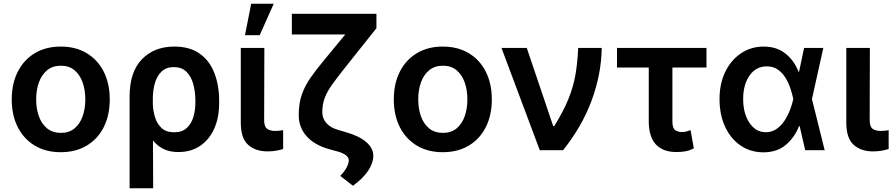

<svg xmlns="http://www.w3.org/2000/svg" viewBox="-20 -801 4764 1024"><path d="M304 10.7Q224.1 10.7 165.5 -24.5Q106.9 -59.7 74.8 -123Q42.6 -186.4 42.6 -270.6Q42.6 -355.1 74.8 -418.5Q106.9 -481.9 165.5 -517.2Q224.1 -552.6 304 -552.6Q383.9 -552.6 442.6 -517.2Q501.4 -481.9 533.4 -418.5Q565.3 -355.1 565.3 -270.6Q565.3 -186.4 533.4 -123Q501.4 -59.7 442.6 -24.5Q383.9 10.7 304 10.7ZM304.7 -92.3Q348.4 -92.3 377.3 -116.1Q406.2 -139.9 420.6 -180.6Q435 -221.2 435 -271Q435 -321 420.6 -361.7Q406.2 -402.3 377.3 -426.5Q348.4 -450.6 304.7 -450.6Q260.7 -450.6 231.4 -426.5Q202.1 -402.3 187.5 -361.7Q172.9 -321 172.9 -271Q172.9 -221.2 187.5 -180.6Q202.1 -139.9 231.4 -116.1Q260.7 -92.3 304.7 -92.3Z M796.9 203.1H671.2V-285.5Q671.2 -417.3 736.9 -484.9Q802.6 -552.6 909.4 -552.6Q992.9 -552.6 1045.8 -514.4Q1098.7 -476.2 1123.8 -410.5Q1148.8 -344.8 1148.8 -262.8V-250.7Q1148.8 -174 1122.7 -115.2Q1096.6 -56.5 1047.8 -23.3Q998.9 9.9 931.1 9.9Q884.9 9.9 852.1 -6.4Q819.2 -22.7 795.8 -52.2ZM908.7 -95.5Q951 -95.5 975.7 -118.1Q1000.4 -140.6 1011.2 -176.7Q1022 -212.7 1022 -252.8V-262.8Q1022 -312.5 1010.5 -353.5Q998.9 -394.5 973.7 -418.9Q948.5 -443.2 906.6 -443.2Q866.5 -443.2 841.8 -419.6Q817.1 -396 806.1 -358Q795.1 -320 795.1 -276.6V-245.4Q796.2 -212 806.3 -177.4Q816.4 -142.8 840.7 -119.1Q865.1 -95.5 908.7 -95.5Z M1406.6 6.4Q1342.3 6.4 1303.3 -28.8Q1264.2 -63.9 1264.2 -147V-545.5H1389.9L1388.8 -158.7Q1389.2 -124.3 1405.5 -113.5Q1421.9 -102.6 1447.8 -102.6Q1460.9 -102.6 1471.9 -104Q1483 -105.5 1490.1 -106.9V-6.4Q1474.1 -1.1 1452.9 2.7Q1431.8 6.4 1406.6 6.4ZM1365.1 -613.3H1286.6L1319.6 -781.2H1440Z M1862.2 189.6 1794.7 137.1Q1817.1 114 1828.5 92.3Q1839.8 70.7 1840.2 54.7V53.6Q1840.2 39.1 1824.2 26.6Q1808.2 14.2 1778.8 6.4L1740.1 -4.3Q1660.2 -25.2 1616.7 -72.8Q1573.2 -120.4 1573.2 -186.8Q1573.2 -248.6 1589.3 -295.5Q1605.5 -342.3 1636 -386.2Q1666.5 -430 1710.2 -482.2L1821.4 -617.2H1536.6V-727.3H1987.6V-650.6L1810.7 -428.3Q1775.2 -383.2 1750.2 -348.2Q1725.1 -313.2 1712 -279.1Q1698.9 -245 1698.9 -203.1Q1698.9 -169.4 1720.5 -144.7Q1742.2 -120 1782 -108.7L1829.5 -94.5Q1897.4 -74.9 1934.1 -42.6Q1970.9 -10.3 1970.9 29.5Q1970.9 69.2 1942.5 111Q1914.1 152.7 1862.2 189.6Z M2341.6 10.7Q2261.7 10.7 2203.1 -24.5Q2144.5 -59.7 2112.4 -123Q2080.3 -186.4 2080.3 -270.6Q2080.3 -355.1 2112.4 -418.5Q2144.5 -481.9 2203.1 -517.2Q2261.7 -552.6 2341.6 -552.6Q2421.5 -552.6 2480.3 -517.2Q2539.1 -481.9 2571 -418.5Q2603 -355.1 2603 -270.6Q2603 -186.4 2571 -123Q2539.1 -59.7 2480.3 -24.5Q2421.5 10.7 2341.6 10.7ZM2342.3 -92.3Q2386 -92.3 2415 -116.1Q2443.9 -139.9 2458.3 -180.6Q2472.7 -221.2 2472.7 -271Q2472.7 -321 2458.3 -361.7Q2443.9 -402.3 2415 -426.5Q2386 -450.6 2342.3 -450.6Q2298.3 -450.6 2269 -426.5Q2239.7 -402.3 2225.1 -361.7Q2210.6 -321 2210.6 -271Q2210.6 -221.2 2225.1 -180.6Q2239.7 -139.9 2269 -116.1Q2298.3 -92.3 2342.3 -92.3Z M2983 0H2858.7L2654.5 -545.5H2789.4L2930.4 -128.6H2936.1Q2985.4 -208.1 3011.7 -273.3Q3038 -338.4 3049.2 -403.1Q3060.4 -467.7 3063.6 -545.5H3189.3Q3187.1 -403.8 3134.9 -263.8Q3082.7 -123.9 2983 0Z M3587 9.9Q3516.7 9.9 3478.3 -30.4Q3440 -70.7 3440 -156.2V-440.7H3270.6V-545.5H3747.9V-440.7H3566.1V-154.1Q3566.1 -117.2 3580.8 -107.1Q3595.5 -96.9 3615.4 -96.9Q3631 -96.9 3641.7 -100.1Q3652.3 -103.3 3663 -106.9L3680.4 -9.9Q3657.3 2.1 3635.7 6Q3614 9.9 3587 9.9Z M4051.1 11.4H4049.7Q3981.2 10.7 3928.8 -25.6Q3876.4 -61.8 3846.9 -125.7Q3817.5 -189.6 3817.5 -272.7Q3817.5 -355.5 3848.4 -418.5Q3879.3 -481.5 3932.5 -517Q3985.8 -552.6 4052.9 -552.6Q4122.2 -552.6 4168.9 -515.4Q4215.6 -478.3 4239.3 -417.6H4241.5L4268.5 -545.5H4371.1L4310.4 -272.7L4378.2 0H4274.5L4244.7 -128.6H4241.8Q4218 -68.2 4171.2 -28.4Q4124.3 11.4 4051.1 11.4ZM4064.3 -95.9Q4096.6 -95.9 4121.4 -113.1Q4146.3 -130.3 4164.1 -157.5Q4181.8 -184.7 4193.4 -215Q4204.9 -245.4 4210.6 -271.3L4210.9 -272.7L4210.6 -274.1Q4205.3 -300.8 4195.1 -330.8Q4185 -360.8 4168.5 -387.3Q4152 -413.7 4127.7 -430.4Q4103.3 -447.1 4069.6 -447.1Q4011.7 -447.1 3977.6 -398.3Q3943.5 -349.4 3943.5 -273.1Q3943.5 -196.4 3976.9 -146.1Q4010.3 -95.9 4064.3 -95.9Z M4636 6.4Q4571.7 6.4 4532.7 -28.8Q4493.6 -63.9 4493.6 -147V-545.5H4619.3L4618.3 -158.7Q4618.6 -124.3 4634.9 -113.5Q4651.3 -102.6 4677.2 -102.6Q4690.3 -102.6 4701.3 -104Q4712.4 -105.5 4719.5 -106.9V-6.4Q4703.5 -1.1 4682.4 2.7Q4661.2 6.4 4636 6.4Z"/></svg>

Font: Linik Sans SemiBold
Style: Regular
Weight: 600
Designer: Rasmus Andersson (font), Cristiano Sobral (main changes)
Foundry: rsms
Version: Version 3.018;June 1, 2022;FontCreator 14.0.0.2814 64-bit; t